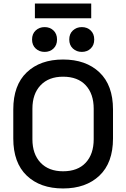

<svg xmlns="http://www.w3.org/2000/svg" viewBox="-20 -1050 713 1084"><path d="M336 14Q207 14 131 -58.5Q55 -131 55 -268V-432Q55 -569 131 -641.5Q207 -714 336 -714Q465 -714 541.5 -641.5Q618 -569 618 -432V-268Q618 -131 541.5 -58.5Q465 14 336 14ZM336 -83Q419 -83 464 -131.5Q509 -180 509 -264V-436Q509 -520 464 -568.5Q419 -617 336 -617Q255 -617 209 -568.5Q163 -520 163 -436V-264Q163 -180 209 -131.5Q255 -83 336 -83ZM442 -757Q412 -757 391.5 -776Q371 -795 371 -827Q371 -859 391.5 -878Q412 -897 442 -897Q472 -897 492 -878Q512 -859 512 -827Q512 -795 492 -776Q472 -757 442 -757ZM232 -757Q202 -757 181.5 -776Q161 -795 161 -827Q161 -859 181.5 -878Q202 -897 232 -897Q262 -897 282 -878Q302 -859 302 -827Q302 -795 282 -776Q262 -757 232 -757ZM177 -947V-1030H495V-947Z"/></svg>

Font: Space Grotesk Medium
Style: Regular
Weight: 500
Designer: Florian Karsten
Foundry: Florian Karsten
Version: Version 2.000